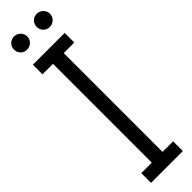

<svg xmlns="http://www.w3.org/2000/svg" viewBox="-283 -788 771 771"><g transform="rotate(-45 103.0 -402.5)"><path d="M12.2 -670.9H192.9V-616.2H132.8V-55.2H192.9V0H12.2V-55.2H71.8V-616.2H12.2ZM1.5 -767.1Q1.5 -782.7 12.2 -793.7Q22.9 -804.7 38.6 -804.7Q54.2 -804.7 65.4 -793.7Q76.7 -782.7 76.7 -767.1Q76.7 -751.5 65.4 -740.7Q54.2 -730 38.6 -730Q22.9 -730 12.2 -740.7Q1.5 -751.5 1.5 -767.1ZM130.4 -767.1Q130.4 -782.7 141.1 -793.7Q151.9 -804.7 167.5 -804.7Q183.1 -804.7 194.3 -793.7Q205.6 -782.7 205.6 -767.1Q205.6 -751.5 194.3 -740.7Q183.1 -730 167.5 -730Q151.9 -730 141.1 -740.7Q130.4 -751.5 130.4 -767.1Z"/></g></svg>

Font: Stint Ultra Condensed
Style: Regular
Weight: 400
Width: 1
Designer: Astigmatic (AOETI)
Foundry: Astigmatic (AOETI)
Version: Version 1.000